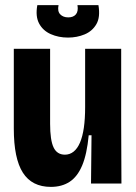

<svg xmlns="http://www.w3.org/2000/svg" viewBox="-20 -718 533 751"><path d="M179 13Q105 13 69.5 -42.5Q34 -98 34 -215V-527H176V-234Q176 -170 189.5 -141.5Q203 -113 234 -113Q253 -113 268 -125Q283 -137 293 -160.5Q303 -184 308 -218.5Q313 -253 313 -299V-527H454V-239L455 0H336L338 -189H327Q320 -115 301.5 -71Q283 -27 252.5 -7Q222 13 179 13ZM126 -698H209Q204 -674 215.5 -662Q227 -650 247 -650Q267 -650 277 -662Q287 -674 283 -698H365Q373 -651 357 -623.5Q341 -596 311 -583.5Q281 -571 246 -571Q209 -571 178.5 -584.5Q148 -598 133 -626Q118 -654 126 -698Z"/></svg>

Font: Bricolage Grotesque 72pt SemiCondensed
Style: Bold
Weight: 700
Width: 4
Designer: Mathieu Triay
Foundry: Atelier Triay
Version: Version 1.001;gftools[0.9.33.dev8+g029e19f]